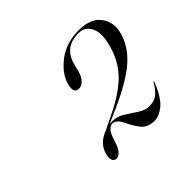

<svg xmlns="http://www.w3.org/2000/svg" viewBox="-95 -813 556 556"><g transform="rotate(-45 183.0 -534.5)"><path d="M85 -394.5Q94 -429.5 131.5 -443.5L181.5 -468Q237.5 -495.5 268.8 -527.5Q300 -559.5 313.5 -607.5Q326 -652.5 314 -676Q302 -699.5 276 -699.5Q218 -699.5 204 -645L197 -618Q192.5 -602.5 183.2 -593.5Q174 -584.5 164 -584.5Q142 -584.5 150.5 -616.5Q159.5 -650 195.2 -677.5Q231 -705 282.5 -705Q331.5 -705 352 -677Q372.5 -649 362 -611.5Q350.5 -570 313.5 -537Q276.5 -504 196 -468L153 -449Q159.5 -450 166 -450Q185 -450 203 -438.5Q221 -427 238 -415.8Q255 -404.5 271 -404.5Q291.5 -404.5 304 -413.8Q316.5 -423 330 -446Q331.5 -447.5 332 -447.5Q333 -447 332.5 -445.5Q313.5 -398 292.8 -381Q272 -364 251.5 -364Q230.5 -364 217.2 -375.2Q204 -386.5 186.5 -423Q175 -445 160.5 -445Q152 -445 144 -436.2Q136 -427.5 128.5 -401.5Q122.5 -382 114.2 -373.2Q106 -364.5 98 -364.5Q88 -364.5 84.8 -373Q81.5 -381.5 85 -394.5Z"/></g></svg>

Font: Fraunces 144pt Light
Style: Italic
Weight: 300
Italic angle: -16°
Version: Version 1.000;[0bf87f6ff]